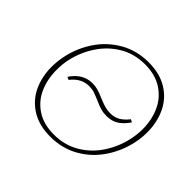

<svg xmlns="http://www.w3.org/2000/svg" viewBox="-157 -854 1049 1049"><g transform="rotate(45 368.0 -329.0)"><path d="M83 -270Q83 -313 92 -356Q109 -438 155.5 -508Q202 -578 275.5 -620.5Q349 -663 441 -663Q528 -663 588 -625.5Q648 -588 677 -525Q706 -462 706 -386Q706 -343 697 -301Q679 -218 632 -148Q585 -78 512 -36.5Q439 5 347 5Q261 5 201.5 -32Q142 -69 112.5 -131Q83 -193 83 -270ZM667 -299Q676 -340 676 -381Q676 -452 649.5 -511Q623 -570 568.5 -605.5Q514 -641 435 -641Q352 -641 287 -602Q222 -563 180 -498.5Q138 -434 122 -359Q114 -323 114 -278Q114 -206 140 -147Q166 -88 220 -52.5Q274 -17 353 -17Q436 -17 501.5 -56Q567 -95 609 -159.5Q651 -224 667 -299ZM183 -293Q231 -365 305 -365Q328 -365 348.5 -359Q369 -353 396 -341Q425 -329 445.5 -323Q466 -317 489 -317Q522 -317 546 -331.5Q570 -346 592 -374L608 -366Q584 -330 555 -311Q526 -292 486 -292Q460 -292 439.5 -298Q419 -304 390 -317Q362 -329 344 -335Q326 -341 303 -341Q242 -341 199 -285Z"/></g></svg>

Font: Ysabeau Infant Extralight
Style: Italic
Weight: 200
Italic angle: -12°
Designer: Christian Thalmann (Catharsis Fonts)
Version: Version 0.003